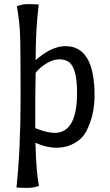

<svg xmlns="http://www.w3.org/2000/svg" viewBox="-20 -702 534 932"><path d="M60 208Q80 21 80 -232Q80 -485 77 -543Q74 -601 62 -672Q88 -682 114 -682Q140 -682 168 -680Q153 -561 153 -410Q230 -478 298 -478Q439 -478 439 -238Q439 -146 402 -71Q383 -31 343 -8Q303 15 253.5 15Q204 15 152 -9Q156 138 169 200Q147 210 112.5 210Q78 210 60 208ZM245 -57Q354 -57 354 -251Q354 -369 316 -400Q297 -414 268 -414Q239 -414 207 -395Q175 -376 153 -349Q151 -266 151 -80Q209 -57 245 -57Z"/></svg>

Font: Port Lligat Sans
Style: Regular
Weight: 400
Designer: Dario Muhafara, Eduardo Rodriguez Tunni
Foundry: Tipo
Version: Version 1.002